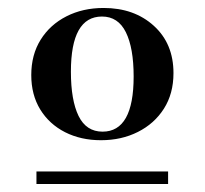

<svg xmlns="http://www.w3.org/2000/svg" viewBox="-20 -746 514 482"><path d="M233.5 -394Q183 -394 143.2 -414.2Q103.5 -434.5 81 -471.2Q58.5 -508 58.5 -557.5Q58.5 -608.5 82 -646.2Q105.5 -684 146.8 -705Q188 -726 240 -726Q317 -726 366.2 -681.2Q415.5 -636.5 415.5 -562.5Q415.5 -511 391.5 -473.2Q367.5 -435.5 326.2 -414.8Q285 -394 233.5 -394ZM237.5 -415.5Q315.5 -415.5 315.5 -554Q315.5 -625.5 296 -665Q276.5 -704.5 236 -704.5Q158 -704.5 158 -566Q158 -494.5 177.2 -455Q196.5 -415.5 237.5 -415.5ZM71.5 -284V-315.5H402V-284Z"/></svg>

Font: Newsreader Display Medium
Style: Regular
Weight: 500
Designer: Hugues Gentile
Foundry: Production Type
Version: Version 1.001